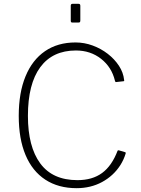

<svg xmlns="http://www.w3.org/2000/svg" viewBox="-20 -974 735 1004"><path d="M375 -752Q421 -752 464.5 -736Q508 -720 543.5 -692.5Q579 -665 602 -630Q625 -595 629 -556Q630 -552 629 -550.5Q628 -549 624 -549L588 -545Q585 -544 583.5 -546Q582 -548 581 -552Q564 -623 508.5 -666.5Q453 -710 377 -710Q255 -710 190.5 -622.5Q126 -535 126 -368Q126 -207 190.5 -119.5Q255 -32 385 -32Q463 -32 514 -69.5Q565 -107 595 -186Q597 -189 601 -188L635 -178Q637 -177 637.5 -175.5Q638 -174 637 -171Q627 -138 609 -110Q591 -82 567 -60Q543 -38 513.5 -22Q484 -6 450.5 2Q417 10 381 10Q285 10 217 -34.5Q149 -79 113.5 -163.5Q78 -248 78 -368Q78 -489 113.5 -575Q149 -661 215.5 -706.5Q282 -752 375 -752ZM400 -944V-868Q400 -861 398 -858.5Q396 -856 388 -856H361Q354 -856 352 -858Q350 -860 350 -866V-944Q350 -954 359 -954H391Q400 -954 400 -944Z"/></svg>

Font: Libre Franklin Thin Thin
Style: Regular
Weight: 250
Version: Version 3.000